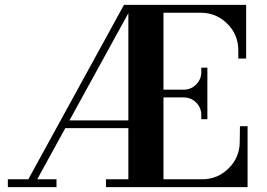

<svg xmlns="http://www.w3.org/2000/svg" viewBox="-20 -768 1096 788"><path d="M12.2 0V-32.2H96.2L488.8 -748H990.2V-527.8H958V-563Q957.5 -626.5 912.4 -671.1Q867.2 -715.8 803.2 -715.8H650.9V-399.9H733.9Q763.7 -399.9 784.9 -421.1Q806.2 -442.4 806.2 -472.2V-490.2H831.1V-278.8H806.2V-295.9Q806.2 -326.2 784.9 -347.2Q763.7 -368.2 733.9 -368.2H650.9V-32.2H809.1Q873 -32.2 918.2 -76.9Q963.4 -121.6 963.9 -185.1L964.8 -250H996.1V0H415V-32.2H506.8V-242.2H248L132.8 -32.2H211.9V0ZM265.1 -273.9H506.8V-713.9Z"/></svg>

Font: Fin Serif Display
Style: Italic
Weight: 400
Designer: J. Blake Harris
Version: Version 1.006;FEAKit 1.0